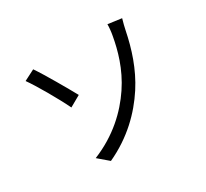

<svg xmlns="http://www.w3.org/2000/svg" viewBox="-150 -958 1300 1211"><g transform="rotate(-30 500.0 -352.0)"><path d="M264.3 -36.2 338.6 27.2C502.1 -48.4 614.6 -160.7 693.2 -281.3C766.2 -393.9 806.2 -519.4 830.1 -638.4C833.8 -656.3 841.7 -690.6 849.9 -717.3L750.5 -730.8C750.8 -712.6 747.5 -675.3 742.2 -649.2C725.6 -556.4 694.1 -437 617.4 -323C542.7 -211.7 430.4 -103.8 264.3 -36.2ZM202.7 -718.6 124.4 -678.5C165.4 -621.5 248.1 -479.2 291.1 -389.6L371 -434.9C335.4 -500 247.4 -653.8 202.7 -718.6Z"/></g></svg>

Font: Source Han Sans JP VF
Style: Regular
Weight: 250
Designer: Ryoko NISHIZUKA 西塚涼子 (kana, bopomofo & ideographs); Paul D. Hunt (Latin, Greek & Cyrillic); Sandoll Communications 산돌커뮤니
Foundry: Adobe
Version: Version 2.004;hotconv 1.0.118;makeotfexe 2.5.65603